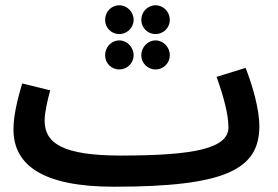

<svg xmlns="http://www.w3.org/2000/svg" viewBox="-20 -686 1052 727"><path d="M432 -557C461 -557 486 -581 486 -611C486 -641 461 -666 432 -666C401 -666 378 -641 378 -611C378 -581 401 -557 432 -557ZM569 -557C599 -557 623 -581 623 -611C623 -641 599 -666 569 -666C539 -666 515 -641 515 -611C515 -581 539 -557 569 -557ZM432 -423C461 -423 486 -447 486 -477C486 -507 461 -533 432 -533C401 -533 378 -507 378 -477C378 -447 401 -423 432 -423ZM569 -423C599 -423 623 -447 623 -477C623 -507 599 -533 569 -533C539 -533 515 -507 515 -477C515 -447 539 -423 569 -423ZM962 -208C962 -274 936 -362 910 -429L800 -395C826 -323 845 -253 845 -204C845 -124 716 -97 438 -97V-95L437 -97C219 -97 149 -143 149 -229C149 -262 161 -310 170 -344L64 -370C49 -319 31 -253 31 -196C31 -60 143 21 411 21L412 20V21C835 21 962 -45 962 -208Z"/></svg>

Font: Noto Sans Arabic UI Semi
Style: Regular
Weight: 600
Designer: Nadine Chahine - Monotype Design Team
Foundry: Monotype Imaging Inc.
Version: Version 1.900